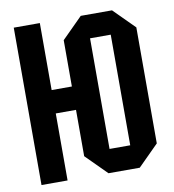

<svg xmlns="http://www.w3.org/2000/svg" viewBox="-79 -770 763 841"><g transform="rotate(-10 302.0 -350.0)"><path d="M38 0V-700H154V-402H244V-608L336 -700H475L567 -608V-92L475 0H336L244 -92V-298H154V0ZM359 -596V-104H451V-596Z"/></g></svg>

Font: Tektur Condensed Medium
Style: Regular
Weight: 500
Width: 3
Designer: Adam Jagosz
Foundry: Adam Jagosz
Version: Version 1.005;gftools[0.9.30]